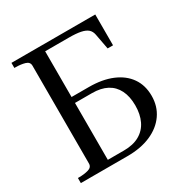

<svg xmlns="http://www.w3.org/2000/svg" viewBox="-163 -846 950 982"><g transform="rotate(-30 312.0 -355.0)"><path d="M36 -710H531V-528H499L482 -619Q478 -640 464.5 -652Q451 -664 424.5 -669.5Q398 -675 355 -675H215V-34H310Q365 -34 402 -55Q439 -76 457.5 -114.5Q476 -153 476 -205Q476 -258 457.5 -295Q439 -332 403.5 -351Q368 -370 315 -370H175V-405H317Q396 -405 453.5 -381Q511 -357 542 -312.5Q573 -268 573 -206Q573 -144 540.5 -97.5Q508 -51 449.5 -25.5Q391 0 312 0H36V-30H42Q74 -30 98 -37Q122 -44 122 -66V-644Q122 -666 98 -673Q74 -680 42 -680H36Z"/></g></svg>

Font: Roboto Serif 144pt
Style: Regular
Weight: 400
Version: Version 1.008